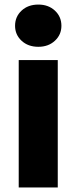

<svg xmlns="http://www.w3.org/2000/svg" viewBox="-20 -821 335 841"><path d="M148 -616Q103 -616 74.5 -642.5Q46 -669 46 -708Q46 -748 74.5 -774.5Q103 -801 148 -801Q192 -801 220.5 -774.5Q249 -748 249 -708Q249 -669 220.5 -642.5Q192 -616 148 -616ZM233 -558V0H62V-558Z"/></svg>

Font: MSTAGE
Style: Bold
Weight: 700
Designer: Ninad Kale (Devanagari), Jonny Pinhorn (Latin)
Foundry: Indian Type Foundry
Version: 4.004